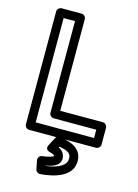

<svg xmlns="http://www.w3.org/2000/svg" viewBox="-136 -753 774 1074"><g transform="rotate(15 251.0 -215.5)"><path d="M108 -25V-629H174V-98C174 -83 188 -73 199 -73H446V-25ZM58 0C58 11 68 25 83 25H471C482 25 496 15 496 0V-98C496 -109 486 -123 471 -123H224V-654C224 -665 214 -679 199 -679H83C72 -679 58 -669 58 -654ZM271 72C332 82 341 98 341 125C341 159 300 187 225 196V194C258 188 306 176 306 132C306 105 288 86 269 77ZM260 20C250 19 240 24 235 33L211 79C196 108 224 114 227 115C255 122 256 128 256 131C252 135 228 144 192 148C175 150 168 166 170 178L180 228C182 239 194 249 207 248C290 242 391 213 391 125C391 60 341 29 260 20Z"/></g></svg>

Font: Falling Sky
Style: Ou
Weight: 400
Designer: Paul D. Hunt
Foundry: Adobe Systems Incorporated
Version: Version 1.02